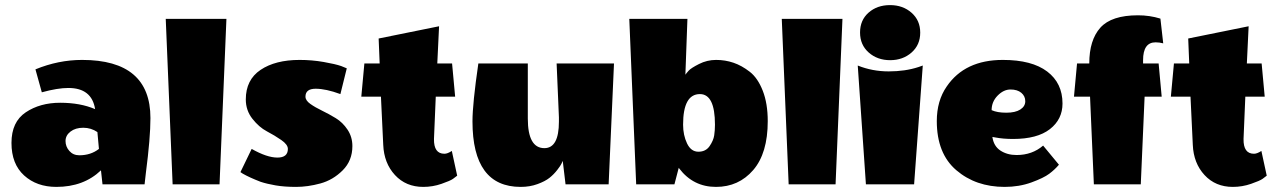

<svg xmlns="http://www.w3.org/2000/svg" viewBox="-20 -723 5018 753"><path d="M201 10Q124 10 74.5 -35Q25 -80 25 -162.5Q25 -245 81 -282.5Q137 -320 216 -320Q295 -320 353 -295Q340 -378 248 -378Q206 -378 144 -361L119 -451Q209 -488 302 -488Q570 -488 570 -260Q570 -182 552 -44L547 0H382L376 -55Q308 10 201 10ZM291 -114Q336 -114 368 -139L362 -205Q337 -222 306.5 -222Q276 -222 256.5 -207Q237 -192 237 -170Q237 -148 252 -131Q267 -114 291 -114Z M868 -649 841 0H657L630 -649Z M1362 -150Q1362 -93 1324 -55Q1286 -17 1236.5 -3.5Q1187 10 1141 10Q1095 10 1060.5 4Q1026 -2 1002 -10Q958 -27 932 -42L923 -48L967 -139Q1027 -105 1068 -105Q1109 -105 1109 -139Q1109 -156 1083 -174Q1057 -192 1026.5 -208Q996 -224 970 -257Q944 -290 944 -333Q944 -410 1002 -449Q1060 -488 1155 -488Q1203 -488 1249 -480Q1295 -472 1318 -464L1340 -455L1315 -354Q1258 -375 1218 -375Q1178 -375 1178 -344Q1178 -329 1197 -315.5Q1216 -302 1243 -289Q1270 -276 1297 -259.5Q1324 -243 1343 -214.5Q1362 -186 1362 -150Z M1682 -178Q1681 -120 1723 -120Q1735 -120 1752 -131L1773 -34Q1767 -29 1756.5 -21.5Q1746 -14 1711.5 -2Q1677 10 1640 10Q1572 10 1529 -36.5Q1486 -83 1483 -155L1474 -344H1397L1409 -474H1469L1465 -572L1702 -620L1695 -474H1753L1765 -344H1689Z M2022 10Q1833 10 1833 -247Q1833 -316 1856 -474H2050V-258Q2050 -142 2115 -142Q2172 -142 2172 -246V-263L2163 -474H2388L2367 0H2198L2187 -92Q2185 -88 2182 -81Q2179 -74 2165.5 -56.5Q2152 -39 2135 -25.5Q2118 -12 2088 -1Q2058 10 2022 10Z M2991 -248Q2991 -122 2934 -56Q2877 10 2788 10Q2699 10 2644 -62Q2643 -64 2642 -65L2625 0H2475L2448 -649H2676L2668 -430Q2672 -436 2681 -446Q2690 -456 2721.5 -472Q2753 -488 2788.5 -488Q2824 -488 2856.5 -477Q2889 -466 2920.5 -441.5Q2952 -417 2971.5 -367Q2991 -317 2991 -248ZM2725 -354Q2659 -354 2659 -234Q2659 -193 2674.5 -160.5Q2690 -128 2719 -128Q2748 -128 2763 -150Q2778 -172 2781 -192Q2784 -212 2784 -234Q2784 -354 2725 -354Z M3284 -649 3257 0H3073L3046 -649Z M3582 -460 3599 -466 3565 0H3376L3344 -466Q3401 -443 3465.5 -443Q3530 -443 3582 -460ZM3471 -487Q3421 -487 3387 -517Q3353 -547 3353 -595.5Q3353 -644 3386.5 -673.5Q3420 -703 3470.5 -703Q3521 -703 3555 -673Q3589 -643 3589 -595Q3589 -547 3555 -517Q3521 -487 3471 -487Z M3920 10Q3807 10 3730.5 -55.5Q3654 -121 3654 -248Q3654 -328 3693 -384Q3764 -488 3913 -488Q4027 -488 4087 -442.5Q4147 -397 4147 -317Q4147 -255 4097.5 -216.5Q4048 -178 3953 -178Q3914 -178 3883 -184L3872 -186Q3877 -150 3903.5 -132.5Q3930 -115 3967 -115Q4028 -115 4071 -152L4133 -77Q4117 -58 4095 -41.5Q4073 -25 4025 -7.5Q3977 10 3920 10ZM3869 -291Q3891 -281 3926.5 -281Q3962 -281 3981.5 -293.5Q4001 -306 4001 -326Q4001 -346 3985.5 -359Q3970 -372 3943 -372Q3916 -372 3892.5 -348Q3869 -324 3869 -291Z M4252 -474Q4252 -566 4295.5 -614.5Q4339 -663 4443 -663Q4489 -663 4531 -650L4542 -553Q4527 -557 4512 -557Q4463 -557 4463 -487V-474H4524L4536 -344H4469L4454 0H4270L4255 -344H4192L4204 -474Z M4857 -178Q4856 -120 4898 -120Q4910 -120 4927 -131L4948 -34Q4942 -29 4931.5 -21.5Q4921 -14 4886.5 -2Q4852 10 4815 10Q4747 10 4704 -36.5Q4661 -83 4658 -155L4649 -344H4572L4584 -474H4644L4640 -572L4877 -620L4870 -474H4928L4940 -344H4864Z"/></svg>

Font: Wendy One
Style: Regular
Weight: 400
Designer: Alejandro Inler
Foundry: Alejandro Inler
Version: 1.001